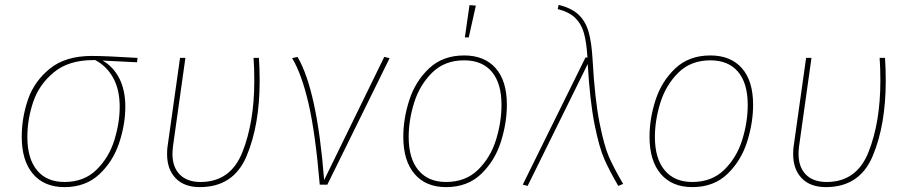

<svg xmlns="http://www.w3.org/2000/svg" viewBox="-20 -756 3727 786"><path d="M69 -196Q69 -274 94.5 -348.5Q120 -423 184 -475Q248 -527 356 -527Q412 -527 543 -519L541 -501L400 -508Q444 -483 468.5 -435Q493 -387 493 -319Q493 -246 467.5 -170Q442 -94 386 -42Q330 10 244 10Q161 10 115 -44Q69 -98 69 -196ZM470 -319Q470 -389 443.5 -437Q417 -485 370 -510H362Q261 -510 200.5 -460Q140 -410 116 -339Q92 -268 92 -195Q92 -107 131.5 -59Q171 -11 244 -11Q324 -11 375 -61Q426 -111 448 -182Q470 -253 470 -319Z M1043 -425Q1043 -244 989.5 -117Q936 10 798 10Q734 10 699 -26.5Q664 -63 664 -125Q664 -146 666 -157L717 -519H739L688 -156Q686 -136 686 -126Q686 -72 716 -41.5Q746 -11 801 -11Q924 -11 972.5 -133.5Q1021 -256 1021 -425Q1021 -479 1018 -519H1040Q1043 -477 1043 -425Z M1307 -19 1553 -523 1575 -518 1320 0H1289Q1271 -212 1243 -332.5Q1215 -453 1176 -518L1198 -523Q1278 -387 1307 -19Z M1631 -196Q1631 -271 1656 -347.5Q1681 -424 1737 -476.5Q1793 -529 1880 -529Q1963 -529 2009 -477Q2055 -425 2055 -327Q2055 -253 2030.5 -175.5Q2006 -98 1950 -44Q1894 10 1806 10Q1723 10 1677 -44Q1631 -98 1631 -196ZM2033 -327Q2033 -415 1993.5 -462Q1954 -509 1880 -509Q1800 -509 1749 -458.5Q1698 -408 1675.5 -336Q1653 -264 1653 -195Q1653 -107 1693 -59Q1733 -11 1806 -11Q1886 -11 1937 -61Q1988 -111 2010.5 -183.5Q2033 -256 2033 -327ZM1928 -733 1899 -603H1883L1902 -735Z M2406 -510Q2415 -351 2434 -255Q2453 -159 2473 -113.5Q2493 -68 2531 -3L2511 5Q2475 -57 2454 -104.5Q2433 -152 2414 -246.5Q2395 -341 2386 -494L2140 5L2120 0L2377 -521L2385 -520Q2381 -583 2370.5 -620.5Q2360 -658 2335 -682.5Q2310 -707 2263 -719L2267 -736Q2320 -723 2348.5 -696Q2377 -669 2389.5 -626Q2402 -583 2406 -510Z M2639 -196Q2639 -271 2664 -347.5Q2689 -424 2745 -476.5Q2801 -529 2888 -529Q2971 -529 3017 -477Q3063 -425 3063 -327Q3063 -253 3038.5 -175.5Q3014 -98 2958 -44Q2902 10 2814 10Q2731 10 2685 -44Q2639 -98 2639 -196ZM3041 -327Q3041 -415 3001.5 -462Q2962 -509 2888 -509Q2808 -509 2757 -458.5Q2706 -408 2683.5 -336Q2661 -264 2661 -195Q2661 -107 2701 -59Q2741 -11 2814 -11Q2894 -11 2945 -61Q2996 -111 3018.5 -183.5Q3041 -256 3041 -327Z M3606 -425Q3606 -244 3552.5 -117Q3499 10 3361 10Q3297 10 3262 -26.5Q3227 -63 3227 -125Q3227 -146 3229 -157L3280 -519H3302L3251 -156Q3249 -136 3249 -126Q3249 -72 3279 -41.5Q3309 -11 3364 -11Q3487 -11 3535.5 -133.5Q3584 -256 3584 -425Q3584 -479 3581 -519H3603Q3606 -477 3606 -425Z"/></svg>

Font: FiraGO Thin
Style: Italic
Weight: 100
Italic angle: -8°
Designer: bBox Type GmbH
Foundry: bBox Type GmbH
Version: Version 1.001